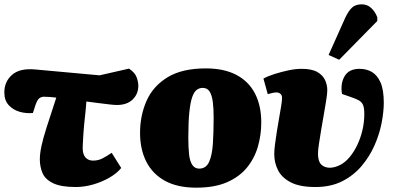

<svg xmlns="http://www.w3.org/2000/svg" viewBox="-35 -850 1833 887"><path d="M315 14Q246 14 209.5 -4Q173 -22 161 -51.5Q149 -81 149 -113Q149 -139 156 -173Q163 -207 180 -260.5Q197 -314 225 -399Q209 -401 195 -402Q181 -403 171 -403Q159 -404 148.5 -397.5Q138 -391 129 -365L117 -328Q86 -325 56 -333.5Q26 -342 5.5 -364Q-15 -386 -15 -423Q-15 -473 21 -504.5Q57 -536 129 -529L425 -502L561 -533Q588 -515 596 -493.5Q604 -472 604 -454Q604 -416 578 -390.5Q552 -365 505 -365Q493 -365 471.5 -367.5Q450 -370 422.5 -373.5Q395 -377 364 -381Q363 -365 361.5 -349.5Q360 -334 358.5 -319.5Q357 -305 355.5 -291.5Q354 -278 353 -265.5Q352 -253 351 -241.5Q350 -230 349.5 -219.5Q349 -209 348.5 -199.5Q348 -190 347.5 -181.5Q347 -173 347 -165Q347 -137 360 -122.5Q373 -108 395 -108Q419 -108 439 -118.5Q459 -129 481 -144L525 -74Q505 -49 470 -29Q435 -9 394.5 2.5Q354 14 315 14Z M872 17Q784 17 726.5 -15Q669 -47 640.5 -104Q612 -161 612 -236Q612 -316 642 -384Q672 -452 739 -493Q806 -534 916 -534Q1000 -534 1057 -504Q1114 -474 1143 -418Q1172 -362 1172 -284Q1172 -227 1156.5 -173Q1141 -119 1106 -76Q1071 -33 1013.5 -8Q956 17 872 17ZM885 -71Q917 -71 931 -102Q945 -133 948.5 -186.5Q952 -240 952 -308Q952 -350 948 -380Q944 -410 933.5 -427Q923 -444 901 -444Q886 -444 873.5 -434.5Q861 -425 852.5 -400Q844 -375 839.5 -329.5Q835 -284 835 -213Q835 -169 838.5 -137Q842 -105 853.5 -88Q865 -71 885 -71Z M1422 14Q1350 14 1308.5 -7.5Q1267 -29 1249.5 -63.5Q1232 -98 1232 -138Q1232 -156 1235.5 -183.5Q1239 -211 1244 -242.5Q1249 -274 1254.5 -305Q1260 -336 1264 -360.5Q1268 -385 1268 -398Q1268 -410 1260.5 -416.5Q1253 -423 1242 -423Q1234 -423 1223 -420.5Q1212 -418 1202 -415L1182 -487Q1204 -499 1234.5 -508.5Q1265 -518 1297.5 -525Q1330 -532 1358 -532Q1406 -532 1431.5 -517Q1457 -502 1467 -479.5Q1477 -457 1477 -434Q1477 -419 1472.5 -389.5Q1468 -360 1461.5 -324Q1455 -288 1449 -251.5Q1443 -215 1438.5 -185.5Q1434 -156 1434 -140Q1434 -105 1449 -90Q1464 -75 1490 -75Q1514 -76 1537.5 -88.5Q1561 -101 1580.5 -124.5Q1600 -148 1615 -179Q1630 -210 1639 -247Q1648 -284 1648 -324Q1648 -352 1642 -365.5Q1636 -379 1622.5 -386.5Q1609 -394 1585 -402L1545 -416Q1537 -464 1557 -498Q1577 -532 1626 -532Q1658 -532 1683 -517.5Q1708 -503 1723 -469Q1738 -435 1738 -375Q1738 -334 1728 -282Q1718 -230 1695 -178Q1672 -126 1635 -82.5Q1598 -39 1545.5 -12.5Q1493 14 1422 14ZM1532 -574 1483 -596 1560 -768Q1575 -800 1591.5 -815Q1608 -830 1636 -830Q1662 -830 1680.5 -812.5Q1699 -795 1708 -770V-753Z"/></svg>

Font: Literata 18pt Black
Style: Italic
Weight: 900
Italic angle: -2°
Designer: Latin by Veronika Burian and Jose Scaglione. Greek by Irene Vlachou. Cyrillic by Vera Evstafieva
Foundry: TypeTogether
Version: Version 3.103;gftools[0.9.29]